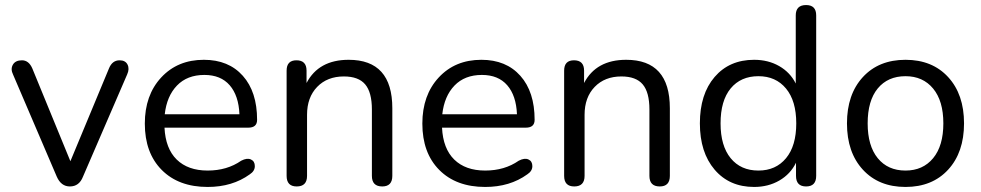

<svg xmlns="http://www.w3.org/2000/svg" viewBox="-20 -732 3887 761"><path d="M257 7Q222 7 205 -32L32 -436Q21 -458 31 -475.5Q41 -493 67 -493Q94 -493 108 -461L259 -93L412 -461Q425 -493 454 -493Q477 -493 485.5 -476Q494 -459 484 -437L309 -32Q294 7 257 7Z M803 9Q688 9 621 -58.5Q554 -126 554 -242Q554 -355 619 -425Q684 -495 788 -495Q886 -495 942.5 -431.5Q999 -368 999 -257Q999 -226 964 -226H632Q636 -143 680.5 -99.5Q725 -56 803 -56Q880 -56 936 -95Q959 -107 974.5 -100Q990 -93 990 -73.5Q990 -54 970 -41Q901 9 803 9ZM790 -435Q722 -435 681.5 -393Q641 -351 633 -279H929Q926 -353 890.5 -394Q855 -435 790 -435Z M1156 7Q1116 7 1116 -35V-452Q1116 -493 1155 -493Q1195 -493 1195 -452V-403Q1243 -495 1362 -495Q1535 -495 1535 -303V-35Q1535 7 1495 7Q1454 7 1454 -35V-298Q1454 -366 1427.5 -397.5Q1401 -429 1343 -429Q1277 -429 1237 -387.5Q1197 -346 1197 -277V-35Q1197 7 1156 7Z M1903 9Q1788 9 1721 -58.5Q1654 -126 1654 -242Q1654 -355 1719 -425Q1784 -495 1888 -495Q1986 -495 2042.5 -431.5Q2099 -368 2099 -257Q2099 -226 2064 -226H1732Q1736 -143 1780.5 -99.5Q1825 -56 1903 -56Q1980 -56 2036 -95Q2059 -107 2074.5 -100Q2090 -93 2090 -73.5Q2090 -54 2070 -41Q2001 9 1903 9ZM1890 -435Q1822 -435 1781.5 -393Q1741 -351 1733 -279H2029Q2026 -353 1990.5 -394Q1955 -435 1890 -435Z M2256 7Q2216 7 2216 -35V-452Q2216 -493 2255 -493Q2295 -493 2295 -452V-403Q2343 -495 2462 -495Q2635 -495 2635 -303V-35Q2635 7 2595 7Q2554 7 2554 -35V-298Q2554 -366 2527.5 -397.5Q2501 -429 2443 -429Q2377 -429 2337 -387.5Q2297 -346 2297 -277V-35Q2297 7 2256 7Z M2969 9Q2871 9 2812.5 -59.5Q2754 -128 2754 -243Q2754 -359 2812.5 -427Q2871 -495 2969 -495Q3025 -495 3068.5 -470Q3112 -445 3134 -401V-671Q3134 -712 3175 -712Q3215 -712 3215 -671V-35Q3215 7 3175 7Q3135 7 3135 -35V-87Q3113 -42 3069 -16.5Q3025 9 2969 9ZM2986 -56Q3055 -56 3095.5 -105Q3136 -154 3136 -243Q3136 -332 3095.5 -381Q3055 -430 2986 -430Q2916 -430 2876 -381.5Q2836 -333 2836 -243Q2836 -154 2876 -105Q2916 -56 2986 -56Z M3738 -59.5Q3675 9 3569 9Q3463 9 3400 -59.5Q3337 -128 3337 -243Q3337 -358 3400 -426.5Q3463 -495 3569 -495Q3675 -495 3738 -426.5Q3801 -358 3801 -243Q3801 -128 3738 -59.5ZM3569 -56Q3638 -56 3678.5 -105Q3719 -154 3719 -243Q3719 -332 3678.5 -381Q3638 -430 3569 -430Q3499 -430 3459 -381.5Q3419 -333 3419 -243Q3419 -154 3459 -105Q3499 -56 3569 -56Z"/></svg>

Font: Nunito
Style: Regular
Weight: 400
Designer: Vernon Adams
Foundry: Vernon Adams
Version: Version 3.602